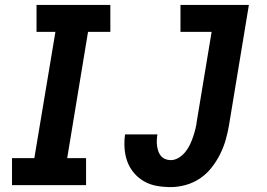

<svg xmlns="http://www.w3.org/2000/svg" viewBox="-20 -755 1090 783"><path d="M29 0V-110H120L206 -625H129V-735H430V-625H339L254 -110H331V0ZM676 8Q647 8 619 3Q591 -2 567.5 -15.5Q544 -29 526.5 -49.5Q509 -70 499.5 -95.5Q490 -121 488 -150Q486 -179 490 -207H622Q620 -195 619.5 -183.5Q619 -172 620.5 -160.5Q622 -149 625.5 -138.5Q629 -128 636 -119.5Q643 -111 653.5 -106.5Q664 -102 676 -102Q693 -102 708.5 -111.5Q724 -121 735.5 -135Q747 -149 754.5 -165Q762 -181 767.5 -197Q773 -213 777 -229.5Q781 -246 783 -263L843 -625H716V-735H995L914 -245Q909 -215 900.5 -185Q892 -155 877.5 -126Q863 -97 842.5 -71Q822 -45 795 -27Q768 -9 737 -0.5Q706 8 676 8Z"/></svg>

Font: Iosevka Etoile XBdObl
Style: Regular
Weight: 800
Italic angle: -9°
Designer: Belleve Invis
Foundry: Belleve Invis
Version: Version 15.5.2; ttfautohint (v1.8.4)